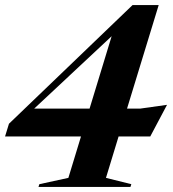

<svg xmlns="http://www.w3.org/2000/svg" viewBox="-21 -741 684 761"><path d="M504.5 -721H608L482.5 -310.5H534.5L641 -325.5L574.5 -200H449L399 -36L499.5 -11L496 0H131.5L135 -11L250 -36L300 -200H-1L14.5 -250.5ZM334 -310.5 421.5 -597.5 114.5 -310.5Z"/></svg>

Font: Newsreader Display SemiBold
Style: Italic
Weight: 600
Italic angle: -17°
Designer: Hugues Gentile
Foundry: Production Type
Version: Version 1.001